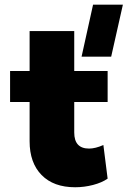

<svg xmlns="http://www.w3.org/2000/svg" viewBox="-20 -787 543 817"><path d="M295.9 -223.1Q295.9 -154.8 358.9 -154.8Q385.7 -154.8 419.9 -169.9L438 -26.9Q413.6 -9.8 376 0Q338.4 9.8 299.8 9.8Q208 9.8 157 -42.2Q106 -94.2 106 -186V-353H22.9V-484.9H106V-654.8H295.9V-484.9H438V-353H295.9ZM327.1 -545.9 376 -767.1H502.9L453.1 -545.9Z"/></svg>

Font: Human Sans Black
Style: Regular
Weight: 800
Designer: Tim Radville
Foundry: Continuum
Version: Version 1.000;FEAKit 1.0